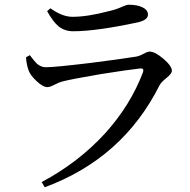

<svg xmlns="http://www.w3.org/2000/svg" viewBox="-20 -757 804 811"><path d="M169 34 156 12Q312 -71 425 -195Q532 -314 584 -452Q590 -469 573 -468Q519 -462 406 -444Q288 -424 244 -413Q231 -410 211 -399.5Q191 -389 180 -389Q161 -389 134 -415Q109 -438 101 -459Q91 -488 90 -515L106 -524Q126 -497 137 -487Q154 -473 174 -473Q211 -473 361 -491Q495 -508 556 -518Q571 -521 589 -531Q603 -539 612 -539Q635 -539 670.5 -508.5Q706 -478 706 -458Q706 -446 683.5 -428Q661 -410 654 -397Q499 -88 169 34ZM289 -625Q253 -625 227 -646Q204 -665 179 -710L193 -722Q243 -686 286 -686Q350 -686 440 -710Q469 -716 497 -729Q515 -737 524 -737Q560 -737 582 -726Q605 -715 605 -695Q605 -673 564 -663Q387 -625 289 -625Z"/></svg>

Font: GenRyuMin TW M
Style: Regular
Weight: 500
Version: Version 1.501;PS 1;hotconv 16.6.51;makeotf.lib2.5.65220